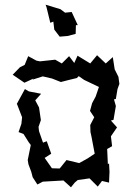

<svg xmlns="http://www.w3.org/2000/svg" viewBox="-20 -759 577 817"><path d="M237 -720 174 -739 178 -728 194 -662 207 -667 211 -633 234 -603 269 -606 302 -615 303 -652H311L285 -708L257 -705ZM34 -441 84 -407 123 -425 118 -420 162 -434 201 -425 239 -410 270 -418 307 -427 315 -435 338 -419 401 -389 387 -348 372 -320 363 -287 381 -260 364 -227 365 -197 370 -174 372 -163 383 -105 353 -85 317 -65 313 -66 263 -78 234 -42 201 -43 170 -87 198 -105 179 -158 163 -152 146 -201 144 -219 154 -248 146 -302 130 -332 155 -360 103 -370 86 -380 50 -314 52 -317 74 -260 71 -232 59 -197 80 -189 102 -154 111 -142 98 -78 101 -60 113 -28 119 -5 139 26 162 14 250 9 282 38 298 18 311 7 361 0 396 35 414 11 444 18 446 -28 444 -64 439 -60 436 -125 457 -137 452 -179 478 -217 452 -246 463 -249 473 -308 465 -336 473 -338 480 -380 488 -402 484 -432 468 -464 460 -516 430 -489 393 -524 364 -489 310 -522 296 -491 274 -520 243 -489 215 -505 150 -498 135 -501 100 -520 85 -483 65 -473Z"/></svg>

Font: チョークS
Style: Regular
Weight: 400
Designer: [Stick] Fontworks Inc.
Foundry: [Stick] Fontworks Inc.
Version: Version 1.200;FEAKit 1.0